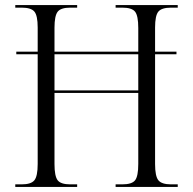

<svg xmlns="http://www.w3.org/2000/svg" viewBox="-20 -734 757 754"><path d="M40 0V-10H65Q102 -10 115 -26Q128 -42 128 -90V-521H44V-531H128V-626Q128 -673 115 -688.5Q102 -704 65 -704H40V-714H283V-704H256Q219 -704 206.5 -688Q194 -672 194 -625V-531H523V-624Q523 -672 510.5 -688Q498 -704 460 -704H434V-714H678V-704H652Q615 -704 602 -688.5Q589 -673 589 -626V-531H673V-521H589V-90Q589 -42 602 -26Q615 -10 652 -10H678V0H434V-10H460Q498 -10 510.5 -26Q523 -42 523 -90V-369H194V-90Q194 -42 206.5 -26Q219 -10 256 -10H283V0ZM194 -379H523V-521H194Z"/></svg>

Font: Noto Serif Display SemiCondensed Light
Style: Regular
Weight: 300
Width: 4
Designer: Monotype Design Team
Foundry: Monotype Imaging Inc.
Version: Version 2.009